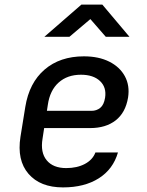

<svg xmlns="http://www.w3.org/2000/svg" viewBox="-20 -805 640 835"><path d="M254 10Q155 10 104 -49Q53 -108 69 -210L90 -340Q107 -445 174 -502.5Q241 -560 345 -560Q409 -560 455 -537Q501 -514 523 -473.5Q545 -433 537 -381Q526 -315 483 -281.5Q440 -248 372 -248H172L165 -202Q155 -142 183 -108Q211 -74 268 -74Q315 -74 349 -92Q383 -110 395 -142H493Q472 -69 409.5 -29.5Q347 10 254 10ZM184 -323H378Q400 -323 416 -336Q432 -349 437 -380Q444 -425 415 -452.5Q386 -480 332 -480Q273 -480 235 -446Q197 -412 188 -349ZM173 -645 334 -785H425L543 -645H440L373 -722L282 -645Z"/></svg>

Font: JetBrains Mono NL Medium
Style: Italic
Weight: 500
Italic angle: -9°
Monospace: yes
Designer: Philipp Nurullin, Konstantin Bulenkov
Foundry: JetBrains
Version: Version 2.305; ttfautohint (v1.8.4.7-5d5b)